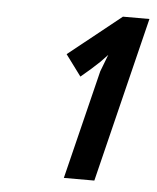

<svg xmlns="http://www.w3.org/2000/svg" viewBox="-41 -846 432 527"><g transform="rotate(5 175.0 -582.5)"><path d="M238 -355H154L228 -655L246 -702L226 -681L202 -659L175 -636L132 -694L277 -810H350Z"/></g></svg>

Font: TypoPRO Sinkin Sans
Style: 500 Medium Italic
Weight: 500
Italic angle: -112°
Designer: Keith Bates
Foundry: K-Type
Version: Sinkin Sans (version 1.0)  by Keith Bates   •   © 2014   www